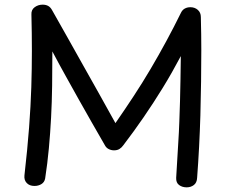

<svg xmlns="http://www.w3.org/2000/svg" viewBox="-20 -791 980 825"><path d="M174 -24Q171 -8 158 0Q145 8 128 8Q107 8 95 -4.5Q83 -17 85 -37Q98 -151 105 -243.5Q112 -336 114.5 -416Q117 -496 117 -572Q117 -648 115 -729Q114 -749 129 -760Q144 -771 163 -771Q177 -771 187 -765.5Q197 -760 204 -747Q238 -687 271.5 -627.5Q305 -568 338.5 -508Q372 -448 406.5 -387Q441 -326 476 -262Q517 -321 555 -379Q593 -437 627.5 -495.5Q662 -554 694.5 -614Q727 -674 758 -737Q764 -749 774.5 -754.5Q785 -760 798 -760Q817 -760 830 -748.5Q843 -737 843 -718Q845 -642 845 -575Q845 -508 844 -440.5Q843 -373 841 -295Q839 -228 835.5 -160.5Q832 -93 827 -27Q826 -6 813 4Q800 14 782 14Q763 14 749.5 4Q736 -6 737 -27L746 -178Q749 -223 750.5 -267.5Q752 -312 753.5 -357Q755 -402 755.5 -450Q756 -498 757 -550Q719 -478 679 -413Q639 -348 597 -287Q555 -226 510 -167Q503 -157 493.5 -151Q484 -145 470 -145Q458 -145 447 -150.5Q436 -156 430 -168Q402 -217 374 -265.5Q346 -314 318.5 -363.5Q291 -413 262.5 -464Q234 -515 205 -570Q205 -493 204 -422.5Q203 -352 199.5 -285.5Q196 -219 190 -154Q184 -89 174 -24Z"/></svg>

Font: Playpen Sans Arabic
Style: Regular
Weight: 400
Designer: Azza Alameddine, Laura Meseguer, Veronika Burian, José Scaglione
Foundry: TypeTogether
Version: Version 2.000